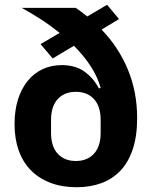

<svg xmlns="http://www.w3.org/2000/svg" viewBox="-20 -773 643 805"><path d="M479 -693 406 -649Q478 -574 516.5 -480.5Q555 -387 555 -278Q555 -202 536.5 -147Q518 -92 484.5 -57Q451 -22 404.5 -5Q358 12 301 12Q240 12 191.5 -6.5Q143 -25 109.5 -59Q76 -93 58.5 -142Q41 -191 41 -253Q41 -309 55 -354.5Q69 -400 95 -432.5Q121 -465 157.5 -482.5Q194 -500 239 -500Q295 -500 333 -473.5Q371 -447 395 -402L402 -405Q388 -453 359.5 -496.5Q331 -540 290 -581L201 -528L150 -588L230 -635Q193 -665 153 -691Q113 -717 71 -740H297Q310 -732 322 -722.5Q334 -713 346 -704L429 -753ZM298 -98Q346 -98 374 -128.5Q402 -159 402 -216V-270Q402 -327 374 -357.5Q346 -388 298 -388Q250 -388 222 -357.5Q194 -327 194 -270V-216Q194 -159 222 -128.5Q250 -98 298 -98Z"/></svg>

Font: IBM Plex Sans Thai
Style: Bold
Weight: 700
Designer: Mike Abbink, Paul van der Laan, Pieter van Rosmalen, Ben Mitchell, Mark Frömberg
Foundry: Bold Monday
Version: Version 1.2